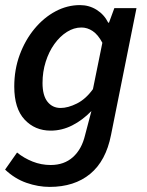

<svg xmlns="http://www.w3.org/2000/svg" viewBox="-21 -523 579 754"><path d="M174 211Q129 211 83 195Q37 179 -1 143L46 76Q73 98 107 111.5Q141 125 178 125Q231 125 265.5 94Q300 63 313 8L338 -87Q303 -51 262.5 -30.5Q222 -10 178 -10Q116 -10 75.5 -53.5Q35 -97 35 -183Q35 -250 56.5 -308Q78 -366 114.5 -410Q151 -454 197 -478.5Q243 -503 293 -503Q329 -503 358.5 -484.5Q388 -466 404 -434H407L428 -491H515L415 7Q395 109 333 160Q271 211 174 211ZM217 -99Q246 -99 281 -116.5Q316 -134 344 -173L381 -355Q364 -387 343 -401Q322 -415 299 -415Q269 -415 241.5 -397.5Q214 -380 192.5 -350Q171 -320 158.5 -280.5Q146 -241 146 -197Q146 -148 165.5 -123.5Q185 -99 217 -99Z"/></svg>

Font: Source Sans 3 SemiBold
Style: Italic
Weight: 600
Italic angle: -11°
Designer: Paul D. Hunt
Foundry: Adobe
Version: Version 3.046;hotconv 1.0.118;makeotfexe 2.5.65603